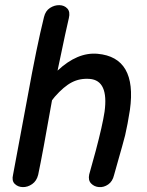

<svg xmlns="http://www.w3.org/2000/svg" viewBox="-20 -744 586 764"><path d="M434 -48Q440 -71 453 -115.5Q466 -160 478 -206Q488 -249 497 -307Q526 -516 368 -530Q288 -537 209 -463Q247 -645 254 -672Q260 -697 248 -710Q236 -723 216.5 -723.5Q197 -724 179 -712.5Q161 -701 155 -676Q126 -559 90 -360Q41 -95 32 -49Q26 -25 38.5 -12.5Q51 0 70.5 0.5Q90 1 108 -11.5Q126 -24 132 -49Q149 -129 187 -345Q196 -356 198 -359Q234 -400 266 -416.5Q298 -433 337 -430Q413 -424 396 -299Q388 -246 361 -144Q335 -51 335 -50Q330 -27 342.5 -14Q355 -1 374 0.5Q393 2 410.5 -10Q428 -22 434 -48Z"/></svg>

Font: Balsamiq Sans
Style: Italic
Weight: 400
Italic angle: -12°
Designer: Michael Angeles
Foundry: Balsamiq SRL
Version: Version 1.020; ttfautohint (v1.8.4.7-5d5b);gftools[0.9.26]